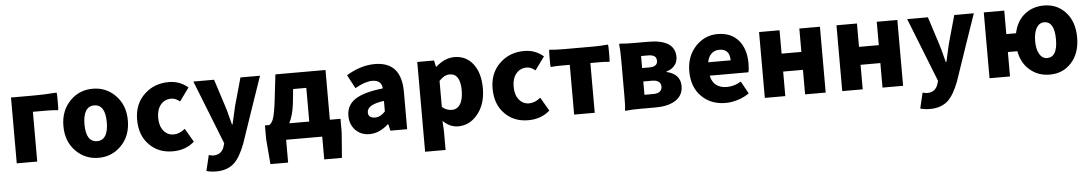

<svg xmlns="http://www.w3.org/2000/svg" viewBox="-39 -1008 9378 1653"><g transform="rotate(-5 4650.0 -182.0)"><path d="M72 0V-284V-569H270Q363 -569 467 -577Q470 -571 470 -500Q470 -429 467 -425Q422 -430 358 -430H249V0Z M779 14Q665 14 585 -65Q500 -149 500 -284Q500 -419 585 -504Q664 -583 779 -583Q893 -583 972 -504Q1057 -420 1057 -284.5Q1057 -149 972 -65Q893 14 779 14ZM779 -130Q827 -130 852 -172Q875 -211 875 -284Q875 -439 779 -439Q730 -439 705 -397Q682 -356 682 -284Q682 -130 779 -130Z M1420 14Q1297 14 1219 -65Q1137 -146 1137 -284Q1137 -421 1227 -504Q1311 -583 1436 -583Q1531 -583 1602 -522L1519 -408Q1482 -439 1446 -439Q1388 -439 1353.5 -397Q1319 -355 1319 -284Q1319 -214 1353 -172Q1387 -130 1440 -130Q1489 -130 1539 -170L1607 -53Q1532 14 1420 14Z M1777 219Q1731 219 1693 208L1725 73Q1728 74 1734 75Q1754 80 1763 80Q1836 80 1858 12L1866 -17L1648 -569H1827L1903 -333Q1915 -297 1934 -221Q1943 -189 1947 -172H1952Q1962 -221 1985 -317Q1988 -328 1989 -333L2055 -569H2224L2126 -284L2029 1Q1985 117 1933 165Q1874 219 1777 219Z M2247 197 2229 -22V-139H2266Q2288 -151 2302 -189Q2318 -235 2331 -346L2357 -569H2573H2790V-139H2882V-22L2865 197H2712V0H2400V197ZM2439 -139H2612V-284V-430H2498L2485 -305Q2473 -203 2439 -139Z M3121 14Q3044 14 2997 -37Q2952 -85 2952 -159Q2952 -250 3027 -300Q3102 -350 3268 -368Q3262 -441 3182 -441Q3122 -441 3033 -391L2971 -508Q3096 -583 3216 -583Q3446 -583 3446 -323V-161V0H3301L3288 -57H3284Q3205 14 3121 14ZM3182 -124Q3226 -124 3268 -169V-260Q3190 -250 3153 -226Q3121 -205 3121 -173Q3121 -124 3182 -124Z M3583 207V-181V-569H3728L3740 -514H3744Q3822 -583 3904 -583Q4006 -583 4066 -504.5Q4126 -426 4126 -294Q4126 -154 4052 -67Q3984 14 3887 14Q3814 14 3755 -45L3760 44V207ZM3845 -132Q3889 -132 3914 -169Q3943 -210 3943 -291Q3943 -438 3851 -438Q3805 -438 3760 -390V-277V-165Q3797 -132 3845 -132Z M4492 14Q4369 14 4291 -65Q4209 -146 4209 -284Q4209 -421 4299 -504Q4383 -583 4508 -583Q4603 -583 4674 -522L4591 -408Q4554 -439 4518 -439Q4460 -439 4425.5 -397Q4391 -355 4391 -284Q4391 -214 4425 -172Q4459 -130 4512 -130Q4561 -130 4611 -170L4679 -53Q4604 14 4492 14Z M4889 0V-430H4806Q4778 -430 4724 -426Q4721 -429 4721 -500Q4721 -571 4724 -575Q4771 -569 4851 -569H4978H5105Q5169 -569 5232 -575Q5235 -571 5235 -500Q5235 -429 5232 -426Q5192 -430 5150 -430H5067V0Z M5334 6Q5328 6 5328 0Q5335 -29 5334 -118Q5334 -134 5334 -142V-284V-427Q5334 -517 5328 -569Q5328 -574 5334 -574Q5384 -569 5456 -569H5578Q5810 -569 5810 -418Q5810 -379 5788 -349Q5763 -314 5714 -301V-296Q5832 -268 5832 -164Q5832 -81 5761 -38Q5698 0 5593 0H5463Q5382 0 5334 6ZM5507 -117H5584Q5623 -117 5642 -134Q5659 -148 5659 -176Q5659 -201 5641 -216Q5621 -232 5583 -232H5507ZM5507 -348H5569Q5640 -348 5640 -399Q5640 -425 5624 -438Q5605 -452 5569 -452H5507Z M6198 14Q6072 14 5992 -65Q5909 -146 5909 -284Q5909 -417 5992 -503Q6070 -583 6179 -583Q6298 -583 6363 -504Q6423 -430 6423 -308Q6423 -258 6415 -232H6248H6081Q6104 -122 6223 -122Q6282 -122 6343 -158L6402 -51Q6359 -20 6303 -3Q6249 14 6198 14ZM6078 -348H6175H6272Q6272 -447 6182 -447Q6143 -447 6116 -423Q6087 -397 6078 -348Z M6537 0V-569H6714V-367H6885V-569H7063V-284V0H6885V-212H6714V0Z M7206 0V-569H7383V-367H7554V-569H7732V-284V0H7554V-212H7383V0Z M7946 219Q7900 219 7862 208L7894 73Q7897 74 7903 75Q7923 80 7932 80Q8005 80 8027 12L8035 -17L7817 -569H7996L8072 -333Q8084 -297 8103 -221Q8112 -189 8116 -172H8121Q8131 -221 8154 -317Q8157 -328 8158 -333L8224 -569H8393L8295 -284L8198 1Q8154 117 8102 165Q8043 219 7946 219Z M9000 14Q8899 14 8829 -46Q8757 -106 8738 -211H8656V0H8479V-284V-569H8656V-366H8740Q8761 -468 8831 -526Q8901 -583 9000 -583Q9112 -583 9185 -504Q9261 -422 9261 -284.5Q9261 -147 9185 -65Q9112 14 9000 14ZM8989 -130Q9078 -130 9078 -284Q9078 -439 8989 -439Q8947 -439 8922 -397Q8898 -354 8898 -284Q8898 -213 8922.5 -171.5Q8947 -130 8989 -130Z"/></g></svg>

Font: GenSekiGothic TW H
Style: Regular
Weight: 900
Version: Version 1.501;PS 1;hotconv 16.6.51;makeotf.lib2.5.65220